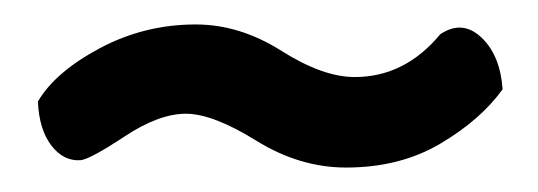

<svg xmlns="http://www.w3.org/2000/svg" viewBox="-20 -349 440 157"><path d="M11 -266Q25 -290 61.5 -309.5Q98 -329 140 -329Q176 -329 210 -307.5Q244 -286 270 -286Q311 -286 340 -321Q358 -333 373.5 -318.5Q389 -304 391 -276Q373 -251 340 -231.5Q307 -212 263 -212Q225 -212 189.5 -234Q154 -256 132 -256Q110 -256 82 -237.5Q54 -219 46 -218Q32 -217 22 -230Q12 -243 11 -266Z"/></svg>

Font: Yanone Kaffeesatz
Style: Regular
Weight: 400
Designer: Yanone (Cyrillic: Daniel Pouzeot)
Foundry: Yanone
Version: Version 1.003;PS 001.003;hotconv 1.0.88;makeotf.lib2.5.64775